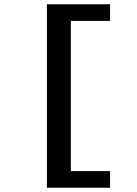

<svg xmlns="http://www.w3.org/2000/svg" viewBox="-20 -728 640 900"><path d="M200 152V-708H496V-630H312V74H496V152Z"/></svg>

Font: Source Code Pro
Style: Bold
Weight: 700
Monospace: yes
Designer: Paul D. Hunt, Teo Tuominen
Foundry: Adobe Systems Incorporated
Version: Version 2.030;PS 1.000;hotconv 16.6.51;makeotf.lib2.5.65220